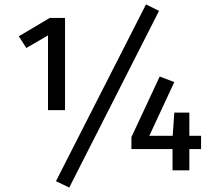

<svg xmlns="http://www.w3.org/2000/svg" viewBox="-20 -770 972 868"><path d="M274 -689V-272H197V-610L99 -553L65 -606L205 -689ZM640 -750 699 -721 293 78 233 49ZM702 -424 768 -399 655 -156H889V-96H574V-150ZM836 -261V0H760V-146L768 -261Z"/></svg>

Font: Firava
Style: Regular
Weight: 400
Designer: Carrois Corporate & Edenspiekermann AG
Foundry: Greg Finn Gibson
Version: Version 5.000